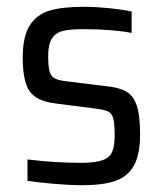

<svg xmlns="http://www.w3.org/2000/svg" viewBox="-20 -538 480 566"><path d="M61 -5V-68Q140 -58 218 -58Q262 -58 283 -66Q304 -74 311 -91Q318 -108 318 -140Q318 -175 313.5 -190Q309 -205 297.5 -210Q286 -215 260 -218L144 -233Q87 -240 67 -269.5Q47 -299 47 -369Q47 -431 68 -463.5Q89 -496 127 -507Q165 -518 227 -518Q261 -518 301 -514Q341 -510 368 -504V-441Q309 -452 226 -452Q187 -452 166 -447Q145 -442 133.5 -425Q122 -408 122 -373Q122 -341 126.5 -326.5Q131 -312 142 -306.5Q153 -301 178 -298L293 -284Q332 -280 352.5 -268Q373 -256 383 -227Q393 -198 393 -142Q393 -82 374.5 -49.5Q356 -17 319.5 -4.5Q283 8 223 8Q186 8 140 4Q94 0 61 -5Z"/></svg>

Font: Assailand
Style: Regular
Weight: 400
Designer: Hector Gatti with collaboration of the Omnibus-Type team
Foundry: Omnibus-Type
Version: Version 0.072;October 19, 2019;FontCreator 12.0.0.2547 64-bi